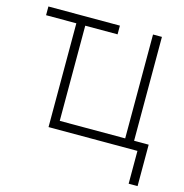

<svg xmlns="http://www.w3.org/2000/svg" viewBox="-103 -631 844 883"><g transform="rotate(15 319.0 -190.0)"><path d="M360.4 -535.6V-494.1H206.5V-41H518.1V-535.6H560.5V-41H629.9V156.2H587.4V0H164.1V-494.1H20V-535.6Z"/></g></svg>

Font: Inter Display Extra Light
Style: Regular
Weight: 200
Designer: Rasmus Andersson
Foundry: rsms
Version: Version 4.000;git-4fc901f